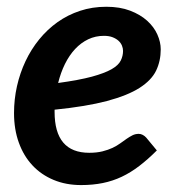

<svg xmlns="http://www.w3.org/2000/svg" viewBox="-20 -540 527 568"><path d="M287.5 -434Q262.5 -434 241 -423.8Q219.5 -413.5 202.2 -395Q185 -376.5 172.2 -350.8Q159.5 -325 152 -294.5Q214 -303 251.8 -313.2Q289.5 -323.5 310 -335.2Q330.5 -347 337.2 -360.8Q344 -374.5 344 -389.5Q344 -397 340.8 -405Q337.5 -413 330.8 -419.2Q324 -425.5 313.2 -429.8Q302.5 -434 287.5 -434ZM141.5 -209Q141.5 -88 244 -88Q266 -88 283 -92.2Q300 -96.5 312.8 -102.5Q325.5 -108.5 335.8 -116Q346 -123.5 354.8 -129.5Q363.5 -135.5 372 -139.8Q380.5 -144 390.5 -144Q396.5 -144 402.2 -141Q408 -138 412.5 -133L444 -95Q417.5 -68.5 392 -49Q366.5 -29.5 340 -17Q313.5 -4.5 284 1.5Q254.5 7.5 220 7.5Q175 7.5 138.5 -7.8Q102 -23 76 -50.8Q50 -78.5 35.8 -117.8Q21.5 -157 21.5 -205.5Q21.5 -246 30.2 -285Q39 -324 55.5 -359Q72 -394 96 -423.5Q120 -453 150.2 -474.5Q180.5 -496 216.8 -508Q253 -520 294.5 -520Q334.5 -520 364.8 -508.5Q395 -497 415.2 -478.8Q435.5 -460.5 445.5 -438Q455.5 -415.5 455.5 -394Q455.5 -359.5 441.8 -331Q428 -302.5 392.8 -280Q357.5 -257.5 296.5 -241.2Q235.5 -225 141.5 -215.5Z"/></svg>

Font: Lato 2
Style: Bold Italic
Weight: 700
Italic angle: -7°
Designer: Lukasz Dziedzic with Adam Twardoch and Botio Nikoltchev
Foundry: tyPoland Lukasz Dziedzic
Version: Version 2.015; 2015-08-06; http://www.latofonts.com/